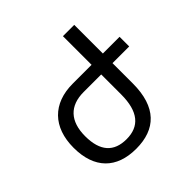

<svg xmlns="http://www.w3.org/2000/svg" viewBox="-183 -881 1057 1057"><g transform="rotate(-45 345.5 -352.0)"><path d="M313 -416H450V-261C450 -126 396 -65 297 -65C199 -65 147 -121 147 -238C147 -355 206 -416 313 -416ZM303 -491C149 -491 57 -398 57 -238C57 -76 145 10 297 10C449 10 538 -74 538 -258V-416H668V-491H538V-714H450V-491Z"/></g></svg>

Font: Noto Sans Armenian SemiCondensed
Style: Regular
Weight: 400
Width: 4
Designer: Monotype Design Team
Foundry: Monotype Imaging Inc.
Version: Version 2.008